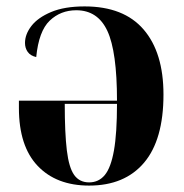

<svg xmlns="http://www.w3.org/2000/svg" viewBox="-20 -569 574 599"><path d="M258 10Q156 10 97.5 -51.5Q39 -113 39 -232V-255H345Q345 -408 315 -472.5Q285 -537 218 -537Q169 -537 135 -504.5Q101 -472 93 -391Q75 -395 66.5 -407Q58 -419 58 -435Q58 -462 78 -488Q98 -514 139.5 -531.5Q181 -549 244 -549Q366 -549 428 -477Q490 -405 490 -274Q490 -133 429.5 -61.5Q369 10 258 10ZM258 0Q288 0 307 -23Q326 -46 335.5 -99.5Q345 -153 345 -245H182Q182 -154 188.5 -100Q195 -46 211.5 -23Q228 0 258 0Z"/></svg>

Font: Noto Serif Display SemiCondensed
Style: Bold
Weight: 700
Width: 4
Designer: Monotype Design Team
Foundry: Monotype Imaging Inc.
Version: Version 2.009